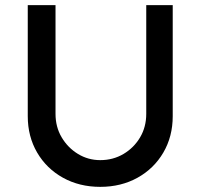

<svg xmlns="http://www.w3.org/2000/svg" viewBox="-20 -721 780 747"><path d="M88 -269V-701H196V-278Q196 -227 220 -186.5Q244 -146 283.5 -122Q323 -98 370 -98Q420 -98 460.5 -122Q501 -146 525 -186.5Q549 -227 549 -278V-701H652V-269Q652 -190 615.5 -127.5Q579 -65 515 -29.5Q451 6 370 6Q289 6 225 -29.5Q161 -65 124.5 -127.5Q88 -190 88 -269Z"/></svg>

Font: Mach
Style: Regular
Weight: 400
Version: Version 1.002